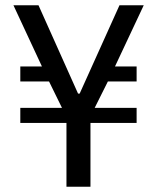

<svg xmlns="http://www.w3.org/2000/svg" viewBox="-20 -708 596 728"><path d="M232 0V-242H57V-299H215L166 -399H57V-456H139L31 -688H126L276 -353H282L433 -688H525L416 -456H498V-399H389L339 -299H498V-242H323V0Z"/></svg>

Font: Saira Semi Condensed
Style: Regular
Weight: 400
Width: 4
Designer: Hector Gatti with collaboration of the Omnibus-Type team
Foundry: Omnibus-Type
Version: Version 1.001; ttfautohint (v1.8)